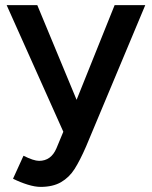

<svg xmlns="http://www.w3.org/2000/svg" viewBox="-20 -520 595 752"><path d="M31 180 72 90Q112 110 133 110Q180 110 201 61L228 -4L6 -500H126L280 -129L429 -500H549L317 54Q293 109 272 142Q251 175 219 193.5Q187 212 139 212Q117 212 88 203Q59 194 31 180Z"/></svg>

Font: Oak Sans SemiBold
Style: Regular
Weight: 600
Designer: Erik Kennedy, Walven
Foundry: Erik Kennedy, Walven
Version: Version 1.000